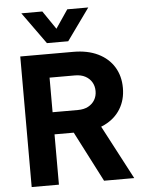

<svg xmlns="http://www.w3.org/2000/svg" viewBox="-63 -1033 842 1084"><g transform="rotate(-5 358.0 -491.0)"><path d="M372.4 -285.2H192V-410.6H370.2Q404.8 -410.6 428.8 -423.6Q452.8 -436.6 465.7 -458.6Q478.6 -480.6 478.6 -508.4Q478.6 -536.6 465.7 -558.6Q452.8 -580.6 428.8 -593.6Q404.8 -606.6 370.2 -606.6H192V-740H372.4Q453.8 -740 512.4 -711.4Q571 -682.8 602.4 -631.7Q633.8 -580.6 633.8 -512.8Q633.8 -445.6 602.4 -394.2Q571 -342.8 512.4 -314Q453.8 -285.2 372.4 -285.2ZM653.2 0H482.2L318.6 -317.8L477.2 -334.4ZM226.4 0H72V-740H226.4ZM349.2 -802H228.6L99.2 -982.2H218.2L314.4 -841.2L263.6 -840.6L359.6 -982.2H478.6Z"/></g></svg>

Font: Be Vietnam Pro Variable Thin
Style: Regular
Weight: 100
Designer: Lam Bao, Tony Le, Vietanh Nguyen
Foundry: Yellow Type Foundry
Version: Version 1.002